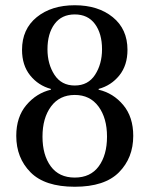

<svg xmlns="http://www.w3.org/2000/svg" viewBox="-20 -700 570 732"><path d="M42 -182Q42 -254 80.5 -299.5Q119 -345 174 -358V-361Q126 -374 95 -412.5Q64 -451 64 -510Q64 -589 120 -634.5Q176 -680 265 -680Q354 -680 410 -634.5Q466 -589 466 -510Q466 -451 435 -412.5Q404 -374 356 -361V-358Q412 -345 450 -299.5Q488 -254 488 -182Q488 -98 433.5 -43Q379 12 265 12Q151 12 96.5 -43Q42 -98 42 -182ZM142 -179Q142 -109 173.5 -66Q205 -23 265 -23Q325 -23 356.5 -66Q388 -109 388 -179Q388 -250 355.5 -294Q323 -338 265 -338Q207 -338 174.5 -294Q142 -250 142 -179ZM161 -512Q161 -456 187.5 -415Q214 -374 265 -374Q316 -374 342.5 -415Q369 -456 369 -512Q369 -572 342 -608.5Q315 -645 265 -645Q215 -645 188 -608.5Q161 -572 161 -512Z"/></svg>

Font: Linguistics Pro
Style: Regular
Weight: 400
Designer: Stefan Peev, Context Ltd
Foundry: Stefan Peev, Context Ltd
Version: Version 001.000